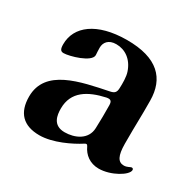

<svg xmlns="http://www.w3.org/2000/svg" viewBox="-109 -564 709 698"><g transform="rotate(30 245.0 -215.0)"><path d="M133.5 14.2C188.9 14.2 256 -18.8 290.5 -41.2C293.3 -43 295.5 -44 297.6 -44C300.8 -44 302.9 -41.5 304.7 -37.6C317.5 -9.6 343.4 11.4 380.7 11.4C431.5 11.4 490.4 -24.1 490.4 -45.5C490.4 -49 488.6 -52.6 483.3 -52.6C478.7 -52.6 468.4 -44 454.5 -44C429.7 -44 418.7 -64.6 418.3 -114.3C418 -206 420.5 -223.4 419.7 -296.5C419 -388.1 366.5 -446 235.8 -445.3C111.2 -444.6 43.3 -391 43.3 -316.1C43.3 -295.1 48.3 -288.4 60.4 -288.4C84.5 -288.4 165.8 -311.4 165.8 -340.6C165.5 -348.7 164.1 -361.9 164.4 -371.4C164.4 -392.8 177.9 -412.6 210.9 -412.6C248.2 -412.6 280.9 -390.3 295.5 -346.6C301.8 -328.5 301.8 -300.1 300.8 -279.8C300.1 -262.8 294.4 -256 277.7 -252.5C165.1 -229.4 30.9 -205.3 30.9 -89.5C30.9 -22 65 14.2 133.5 14.2ZM152.7 -109.4C152.7 -180.8 207 -211.3 276.3 -226.6C293 -229.8 299 -225.1 299.4 -208.1C300.1 -175.8 299.4 -143.1 298.3 -110.8C296.5 -61.1 248.6 -41.2 207.4 -41.2C157.7 -41.2 152.7 -81.7 152.7 -109.4Z"/></g></svg>

Font: Margiela Serif Semibold
Style: Regular
Weight: 600
Designer: Andreas Faust, Stefan Endress
Version: Version 1.002;FEAKit 1.0